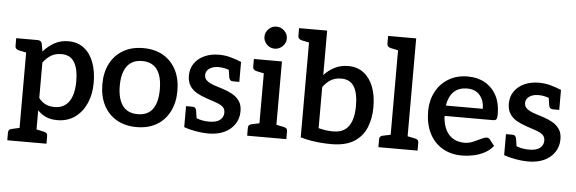

<svg xmlns="http://www.w3.org/2000/svg" viewBox="-54 -923 3823 1274"><g transform="rotate(5 1857.0 -286.0)"><path d="M101 169V-511H170Q193 -511 199 -490L208 -438Q240 -475 281 -498Q322 -521 375 -521Q436 -521 478.5 -488Q521 -455 543 -396.5Q565 -338 565 -260Q565 -185 538.5 -124.5Q512 -64 463 -28.5Q414 7 345 7Q301 7 270 -7Q239 -21 214 -47V169ZM319 -78Q362 -78 390.5 -99Q419 -120 434 -160.5Q449 -201 449 -260Q449 -344 421.5 -388Q394 -432 337 -432Q296 -432 267.5 -415Q239 -398 214 -365V-129Q236 -101 262 -89.5Q288 -78 319 -78ZM127 -511 115 -419 52 -432Q40 -435 33.5 -441.5Q27 -448 27 -460V-511ZM27 169V118Q27 106 33.5 99.5Q40 93 52 91L115 77L127 169ZM188 169 200 77 263 91Q275 93 281.5 99.5Q288 106 288 118V169Z M873 -519Q951 -519 1006.5 -486.5Q1062 -454 1092.5 -395Q1123 -336 1123 -257Q1123 -177 1092.5 -117.5Q1062 -58 1006.5 -25.5Q951 7 873 7Q797 7 740.5 -25.5Q684 -58 653.5 -117.5Q623 -177 623 -257Q623 -336 653.5 -395Q684 -454 740.5 -486.5Q797 -519 873 -519ZM873 -79Q941 -79 973.5 -124.5Q1006 -170 1006 -256Q1006 -313 991.5 -352.5Q977 -392 947.5 -412.5Q918 -433 873 -433Q828 -433 798 -412Q768 -391 753.5 -351.5Q739 -312 739 -256Q739 -172 772 -125.5Q805 -79 873 -79Z M1351 8Q1310 8 1266 0Q1222 -8 1189 -20V-100L1243 -98Q1255 -88 1285.5 -79.5Q1316 -71 1351 -71Q1399 -71 1422.5 -90Q1446 -109 1446 -139Q1446 -166 1427.5 -180Q1409 -194 1379.5 -203.5Q1350 -213 1319 -224Q1283 -236 1254 -252.5Q1225 -269 1207.5 -296Q1190 -323 1190 -364Q1190 -410 1214 -445Q1238 -480 1280.5 -499.5Q1323 -519 1378 -519Q1416 -519 1452.5 -509.5Q1489 -500 1527 -484V-423L1467 -420Q1448 -426 1427 -431.5Q1406 -437 1383 -437Q1357 -437 1338 -429.5Q1319 -422 1308 -408.5Q1297 -395 1297 -376Q1297 -352 1317.5 -337Q1338 -322 1368 -312.5Q1398 -303 1426 -294Q1459 -283 1487.5 -267Q1516 -251 1534 -225Q1552 -199 1552 -157Q1552 -109 1527 -71.5Q1502 -34 1457.5 -13Q1413 8 1351 8ZM1447 -448 1527 -429V-351H1485Q1473 -351 1466.5 -357.5Q1460 -364 1458 -375ZM1269 -64 1189 -82V-160H1231Q1244 -160 1250 -153.5Q1256 -147 1258 -136Z M1684 0V-511H1797V0ZM1610 0V-52Q1610 -64 1616.5 -70.5Q1623 -77 1635 -79L1698 -92L1710 0ZM1771 0 1783 -92 1846 -79Q1858 -77 1864.5 -70.5Q1871 -64 1871 -52V0ZM1710 -511 1698 -419 1635 -432Q1623 -435 1616.5 -441.5Q1610 -448 1610 -460V-511ZM1741 -591Q1711 -591 1689 -613Q1667 -635 1667 -664Q1667 -695 1689.5 -716.5Q1712 -738 1741 -738Q1771 -738 1793.5 -716.5Q1816 -695 1816 -664Q1816 -635 1793.5 -613Q1771 -591 1741 -591Z M2170 7Q2139 7 2104.5 4.5Q2070 2 2034.5 -4Q1999 -10 1965 -20V-741H2078V-445Q2108 -478 2148 -498.5Q2188 -519 2238 -519Q2299 -519 2341.5 -486.5Q2384 -454 2406 -396.5Q2428 -339 2428 -263Q2428 -185 2402.5 -124Q2377 -63 2320.5 -28Q2264 7 2170 7ZM2176 -78Q2222 -78 2252 -98Q2282 -118 2297 -159Q2312 -200 2312 -261Q2312 -345 2285 -388.5Q2258 -432 2200 -432Q2160 -432 2131 -415Q2102 -398 2078 -365V-91Q2107 -84 2129.5 -81Q2152 -78 2176 -78ZM1991 -741 1979 -649 1915 -662Q1904 -665 1897.5 -671.5Q1891 -678 1891 -690V-741Z M2558 0V-741H2671V0ZM2484 0V-52Q2484 -64 2490.5 -70.5Q2497 -77 2509 -79L2572 -92L2584 0ZM2645 0 2657 -92 2720 -79Q2732 -77 2738.5 -70.5Q2745 -64 2745 -52V0ZM2584 -741 2572 -649 2509 -662Q2497 -665 2490.5 -671.5Q2484 -678 2484 -690V-741Z M3041 7Q2966 7 2909.5 -26.5Q2853 -60 2822.5 -122Q2792 -184 2792 -267Q2792 -338 2822 -395.5Q2852 -453 2907 -486Q2962 -519 3035 -519Q3101 -519 3150 -491Q3199 -463 3226.5 -411.5Q3254 -360 3254 -288Q3254 -264 3249 -254.5Q3244 -245 3227 -245H2904Q2904 -242 2904 -239Q2904 -236 2904 -233Q2911 -158 2949 -118.5Q2987 -79 3051 -79Q3079 -79 3107.5 -91Q3136 -103 3159 -114.5Q3182 -126 3195 -126Q3208 -126 3216 -116L3248 -75Q3224 -45 3189.5 -27Q3155 -9 3116.5 -1Q3078 7 3041 7ZM2906 -314H3152Q3152 -368 3122.5 -403.5Q3093 -439 3038 -439Q2980 -439 2947.5 -406Q2915 -373 2906 -314Z M3482 8Q3441 8 3397 0Q3353 -8 3320 -20V-100L3374 -98Q3386 -88 3416.5 -79.5Q3447 -71 3482 -71Q3530 -71 3553.5 -90Q3577 -109 3577 -139Q3577 -166 3558.5 -180Q3540 -194 3510.5 -203.5Q3481 -213 3450 -224Q3414 -236 3385 -252.5Q3356 -269 3338.5 -296Q3321 -323 3321 -364Q3321 -410 3345 -445Q3369 -480 3411.5 -499.5Q3454 -519 3509 -519Q3547 -519 3583.5 -509.5Q3620 -500 3658 -484V-423L3598 -420Q3579 -426 3558 -431.5Q3537 -437 3514 -437Q3488 -437 3469 -429.5Q3450 -422 3439 -408.5Q3428 -395 3428 -376Q3428 -352 3448.5 -337Q3469 -322 3499 -312.5Q3529 -303 3557 -294Q3590 -283 3618.5 -267Q3647 -251 3665 -225Q3683 -199 3683 -157Q3683 -109 3658 -71.5Q3633 -34 3588.5 -13Q3544 8 3482 8ZM3578 -448 3658 -429V-351H3616Q3604 -351 3597.5 -357.5Q3591 -364 3589 -375ZM3400 -64 3320 -82V-160H3362Q3375 -160 3381 -153.5Q3387 -147 3389 -136Z"/></g></svg>

Font: Aleo SemiBold
Style: Regular
Weight: 600
Designer: Alessio Laiso
Foundry: Alessio Laiso
Version: Version 2.001;gftools[0.9.29]